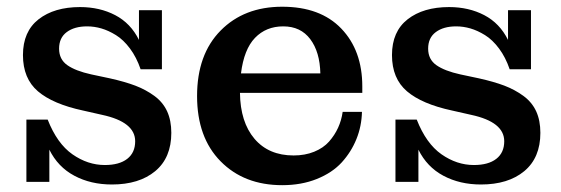

<svg xmlns="http://www.w3.org/2000/svg" viewBox="-20 -538 1661 568"><path d="M58.1 0V-184.1H121.1Q148.9 -113.3 194.3 -81.5Q239.7 -49.8 290 -49.8Q333 -49.8 356.4 -68.1Q379.9 -86.4 379.9 -120.1Q379.9 -177.2 282.2 -198.2L226.1 -210.9Q136.7 -230 92.3 -267.8Q47.9 -305.7 47.9 -375Q47.9 -444.8 94.2 -481Q140.6 -517.1 216.8 -517.1Q274.9 -517.1 320.8 -493.2Q366.7 -469.2 391.1 -419.9V-507.8H459V-333H396Q383.8 -368.7 364.5 -394.5Q345.2 -420.4 323 -434.1Q300.8 -447.8 279.8 -453.9Q258.8 -460 237.8 -460Q200.2 -460 177.5 -443.1Q154.8 -426.3 154.8 -394Q154.8 -362.3 179.2 -345.2Q203.6 -328.1 250 -317.9L305.2 -306.2Q349.1 -296.4 380.1 -284.7Q411.1 -272.9 436.5 -254.4Q461.9 -235.8 474.4 -208.7Q486.8 -181.6 486.8 -145Q486.8 -71.3 439.2 -31.7Q391.6 7.8 311 7.8Q248.5 7.8 200 -18.1Q151.4 -43.9 126 -95.2V0Z M814.9 9.8Q702.1 9.8 632.6 -60.8Q563 -131.3 563 -253.9Q563 -377 632.6 -447.5Q702.1 -518.1 814.9 -518.1Q927.7 -518.1 989.7 -453.4Q1051.8 -388.7 1051.8 -282.2V-263.2H689.9Q690.9 -176.8 732.9 -127.4Q774.9 -78.1 848.6 -78.1Q882.3 -78.1 909.4 -89.1Q936.5 -100.1 953.4 -119.1Q970.2 -138.2 980.2 -160.2Q990.2 -182.1 993.7 -207H1050.8Q1049.8 -164.6 1034.4 -126.5Q1019 -88.4 991 -57.6Q962.9 -26.9 917.2 -8.5Q871.6 9.8 814.9 9.8ZM927.7 -320.8Q926.3 -384.3 897.9 -422.1Q869.6 -460 817.9 -460Q767.1 -460 734.4 -426Q701.7 -392.1 692.9 -320.8Z M1149.9 0V-184.1H1212.9Q1240.7 -113.3 1286.1 -81.5Q1331.5 -49.8 1381.8 -49.8Q1424.8 -49.8 1448.2 -68.1Q1471.7 -86.4 1471.7 -120.1Q1471.7 -177.2 1374 -198.2L1317.9 -210.9Q1228.5 -230 1184.1 -267.8Q1139.6 -305.7 1139.6 -375Q1139.6 -444.8 1186 -481Q1232.4 -517.1 1308.6 -517.1Q1366.7 -517.1 1412.6 -493.2Q1458.5 -469.2 1482.9 -419.9V-507.8H1550.8V-333H1487.8Q1475.6 -368.7 1456.3 -394.5Q1437 -420.4 1414.8 -434.1Q1392.6 -447.8 1371.6 -453.9Q1350.6 -460 1329.6 -460Q1292 -460 1269.3 -443.1Q1246.6 -426.3 1246.6 -394Q1246.6 -362.3 1271 -345.2Q1295.4 -328.1 1341.8 -317.9L1397 -306.2Q1440.9 -296.4 1471.9 -284.7Q1502.9 -272.9 1528.3 -254.4Q1553.7 -235.8 1566.2 -208.7Q1578.6 -181.6 1578.6 -145Q1578.6 -71.3 1531 -31.7Q1483.4 7.8 1402.8 7.8Q1340.3 7.8 1291.7 -18.1Q1243.2 -43.9 1217.8 -95.2V0Z"/></svg>

Font: Montagu Slab 144pt Medium
Style: Regular
Weight: 500
Designer: Florian Karsten
Foundry: Florian Karsten
Version: Version 1.000